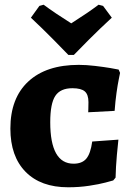

<svg xmlns="http://www.w3.org/2000/svg" viewBox="-20 -786 558 814"><path d="M24 -241Q24 -370 100 -440.5Q176 -511 314 -511Q346 -511 383.5 -506.5Q421 -502 448 -497.5Q475 -493 483 -491L489 -477Q488 -471 483.5 -449.5Q479 -428 474 -392.5Q469 -357 466 -316L354 -310Q354 -313 354.5 -325Q355 -337 355 -353Q355 -385 339.5 -398.5Q324 -412 287 -412Q236 -412 214.5 -379.5Q193 -347 193 -268Q193 -92 292 -92Q328 -92 346 -113.5Q364 -135 371 -186L482 -194Q480 -179 475.5 -128.5Q471 -78 470 -33L460 -21Q453 -19 427 -12Q401 -5 358.5 1.5Q316 8 269 8Q153 8 88.5 -57.5Q24 -123 24 -241ZM111 -711 147 -761 165 -766Q212 -731 282 -687Q353 -732 398 -766L417 -761L454 -711Q406 -667 356.5 -617.5Q307 -568 293 -553H270Q256 -568 207 -617.5Q158 -667 111 -711Z"/></svg>

Font: Alegreya SC ExtraBold
Style: Regular
Weight: 800
Designer: Juan Pablo del Peral
Foundry: Huerta Tipografica
Version: Version 2.007; ttfautohint (v1.6)